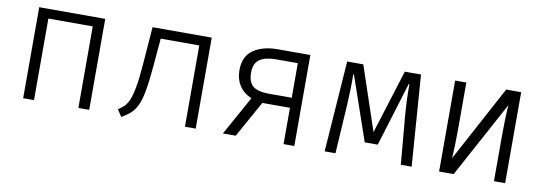

<svg xmlns="http://www.w3.org/2000/svg" viewBox="-47 -824 3172 1119"><g transform="rotate(10 1538.5 -264.5)"><path d="M439 0V-482.6H176.4V0H112.3V-538.5H503.1V0Z M1133.3 -538.5V0H1069.7V-481H841.5L827.2 -315.9Q819.5 -226.7 809.7 -171.5Q800 -116.4 785.4 -83.6Q770.8 -50.8 748.7 -30.5Q726.7 -10.3 694.4 8.7L667.2 -32.8Q685.6 -44.1 700.8 -58.2Q715.9 -72.3 728.2 -100Q740.5 -127.7 749.7 -178.2Q759 -228.7 765.6 -312.3L783.1 -538.5Z M1294.4 0 1422.1 -230.3Q1371.8 -253.3 1348.5 -291.5Q1325.1 -329.7 1325.1 -381Q1325.1 -462.1 1380.3 -500.3Q1435.4 -538.5 1524.1 -538.5H1716.9V0H1653.3V-214.9H1489.7L1370.3 0ZM1517.9 -274.4H1653.3V-479H1522.1Q1461.5 -479 1427.9 -455.9Q1394.4 -432.8 1394.4 -378.5Q1394.4 -322.1 1423.3 -298.2Q1452.3 -274.4 1517.9 -274.4Z M2371.8 -538.5 2411.3 0H2347.2L2322.1 -287.2Q2318.5 -328.7 2316.7 -372.8Q2314.9 -416.9 2314.9 -471.3H2310.8L2194.4 -92.3H2117.4L1986.7 -471.3H1982.6Q1983.6 -429.7 1982.3 -380Q1981 -330.3 1978.5 -291.3L1960.5 0H1896.4L1934.9 -538.5H2030.3L2157.4 -160L2275.9 -538.5Z M2964.6 -538.5V0H2898.5V-276.4Q2898.5 -324.1 2900 -370.3Q2901.5 -416.4 2904.6 -451.8L2660 0H2573.8V-538.5H2640V-263.6Q2640 -213.8 2638.5 -165.1Q2636.9 -116.4 2634.9 -90.3L2875.9 -538.5Z"/></g></svg>

Font: Fira Code Light
Style: Regular
Weight: 300
Monospace: yes
Designer: Carrois Corporate, Edenspiekermann AG, Nikita Prokopov
Foundry: Carrois Corporate, Edenspiekermann AG, Nikita Prokopov
Version: Version 6.000; ttfautohint (v1.8.2) -l 8 -r 50 -G 200 -x 14 